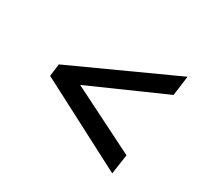

<svg xmlns="http://www.w3.org/2000/svg" viewBox="-96 -666 656 633"><g transform="rotate(30 231.5 -350.0)"><path d="M452 -550 442 -475 119 -332 124 -367 407 -225 396 -150 58 -326 64 -373Z"/></g></svg>

Font: Pathway Extreme Condensed Medium
Style: Italic
Weight: 500
Width: 3
Italic angle: -8°
Version: Version 1.001;gftools[0.9.26]